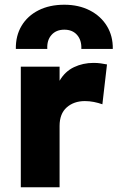

<svg xmlns="http://www.w3.org/2000/svg" viewBox="-20 -792 497 812"><path d="M68 0V-510H232V-450.5Q255 -490 293 -508Q331 -526 375.5 -526Q392.5 -526 406 -524Q419.5 -522 432.5 -519.5L413 -351Q396 -357 377 -360.8Q358 -364.5 339 -364.5Q292.5 -364.5 262.2 -337.8Q232 -311 232 -259.5V0ZM47 -585Q46 -640.5 71.2 -682.8Q96.5 -725 143 -748.5Q189.5 -772 252 -772Q313 -772 359.8 -748Q406.5 -724 432.2 -681.8Q458 -639.5 457 -585H324Q325.5 -622 306 -644.2Q286.5 -666.5 252 -666.5Q217.5 -666.5 197.8 -644.2Q178 -622 180 -585Z"/></svg>

Font: Geologica Cursive
Style: Bold
Weight: 700
Designer: Sindre Bremnes, Frode Helland
Foundry: Monokrom Skriftforlag AS
Version: Version 1.010;gftools[0.9.28]